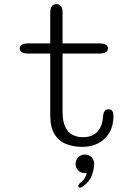

<svg xmlns="http://www.w3.org/2000/svg" viewBox="-20 -680 659 902"><path d="M113 -428.5Q72.5 -428.5 72.5 -452.5Q72.5 -476 113 -476H216V-619.5Q216 -660.5 245.5 -660.5Q274 -660.5 274 -619.5V-476H446.5Q487 -476 487 -452.5Q487 -428.5 446.5 -428.5H274V-154.5Q274 -109.5 286.8 -83.2Q299.5 -57 321.2 -46.2Q343 -35.5 370.5 -35.5Q412.5 -35.5 437.2 -61Q462 -86.5 464.5 -138Q466 -150 471.5 -158.2Q477 -166.5 489.5 -166.5Q502.5 -166.5 507.8 -158Q513 -149.5 513 -134.5Q513 -89.5 494 -57Q475 -24.5 442 -7.2Q409 10 367 10Q325.5 10 291 -3.5Q256.5 -17 236.2 -49.5Q216 -82 216 -139.5V-428.5ZM379 46Q396.5 46 409.5 57.8Q422.5 69.5 422.5 90Q422.5 109 413.5 138.2Q404.5 167.5 375.5 191.5Q370 196.5 365 199Q360 201.5 356 201.5Q352 201.5 349.8 198.5Q347.5 195.5 347.5 194Q347.5 190 351.5 185Q355.5 180 362.5 174.5Q373 166.5 379 155.5Q385 144.5 387.5 133Q386 133.5 383.2 133.5Q380.5 133.5 379 133.5Q360.5 133.5 347.8 121Q335 108.5 335 90Q335 72 347.8 59Q360.5 46 379 46Z"/></svg>

Font: Sono ExtraLight Monospace Light
Style: Regular
Weight: 300
Version: Version 2.112